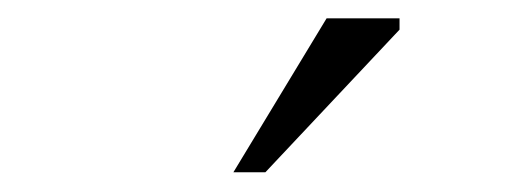

<svg xmlns="http://www.w3.org/2000/svg" viewBox="-20 -736 540 204"><path d="M228 -553 327 -716.5H404.5V-704.5L262 -553Z"/></svg>

Font: Newsreader 9pt Light
Style: Regular
Weight: 300
Designer: Hugues Gentile
Foundry: Production Type
Version: Version 1.003